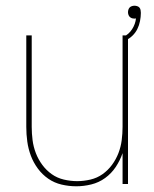

<svg xmlns="http://www.w3.org/2000/svg" viewBox="-20 -644 540 672"><path d="M247 8Q221 8 195.5 2Q170 -4 149 -18.5Q128 -33 112.5 -54Q97 -75 88 -99Q79 -123 75.5 -148.5Q72 -174 72 -200V-520H91V-200Q91 -177 94 -153.5Q97 -130 105.5 -108Q114 -86 128 -67Q142 -48 161 -34.5Q180 -21 203.5 -15.5Q227 -10 250 -10Q273 -10 296.5 -15.5Q320 -21 339 -34.5Q358 -48 372 -67Q386 -86 394.5 -108Q403 -130 406 -153.5Q409 -177 409 -200V-520H428V0H409V-108Q400 -82 385 -59.5Q370 -37 348 -21Q326 -5 299.5 1.5Q273 8 247 8ZM418 -502 412 -515Q431 -524 442.5 -542Q454 -560 456 -580Q455 -579 453 -579Q451 -579 450 -579Q445 -579 441 -580.5Q437 -582 434 -585Q431 -588 429.5 -592.5Q428 -597 428 -601Q428 -606 429.5 -610.5Q431 -615 434 -618Q437 -621 441.5 -622.5Q446 -624 451 -624Q455 -624 460 -622.5Q465 -621 468 -617.5Q471 -614 472 -609Q473 -604 473 -599Q473 -585 470 -570Q467 -555 460.5 -542Q454 -529 443 -518.5Q432 -508 418 -502Z"/></svg>

Font: Iosevka Curly Thin
Style: Regular
Weight: 100
Monospace: yes
Designer: Belleve Invis
Foundry: Belleve Invis
Version: Version 22.1.2; ttfautohint (v1.8.4)